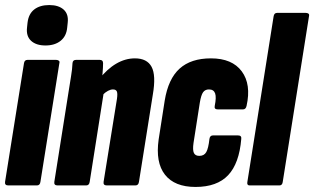

<svg xmlns="http://www.w3.org/2000/svg" viewBox="-20 -734 1244 760"><path d="M13 0Q-2 0 0 -14L75 -484Q77 -497 89 -497H202Q208 -497 212.5 -494Q217 -491 215 -484L140 -14Q138 0 126 0ZM160 -554Q123 -554 103 -572.5Q83 -591 87 -625L89 -644Q93 -679 115.5 -696.5Q138 -714 175 -714Q212 -714 232 -696Q252 -678 248 -644L246 -625Q243 -591 220 -572.5Q197 -554 160 -554Z M403 0Q388 0 390 -14L443 -343Q446 -364 442.5 -372Q439 -380 427 -380Q418 -380 407.5 -374.5Q397 -369 386 -358L371 -419Q404 -461 440 -482Q476 -503 514 -503Q562 -503 580 -469.5Q598 -436 585 -360L530 -14Q528 0 516 0ZM208 0Q193 0 195 -14L251 -368Q256 -401 261 -430.5Q266 -460 267 -484Q268 -497 281 -497H375Q388 -497 388 -484Q388 -468 386 -445Q384 -422 382 -403L391 -370L335 -14Q333 0 321 0Z M754 6Q671 6 633 -42.5Q595 -91 608 -182L632 -336Q646 -422 691 -462.5Q736 -503 815 -503Q899 -503 937 -451.5Q975 -400 956 -315Q953 -301 942 -301H842Q827 -301 830 -315Q837 -349 831.5 -364.5Q826 -380 807 -380Q792 -380 784 -369Q776 -358 771 -328L746 -168Q742 -140 747.5 -128.5Q753 -117 769 -117Q788 -117 796.5 -132Q805 -147 809 -184Q811 -198 823 -198H922Q937 -198 935 -184Q927 -87 883 -40.5Q839 6 754 6Z M968 0Q957 0 959 -13L1063 -669Q1065 -683 1077 -683H1190Q1197 -683 1201 -680Q1205 -677 1203 -669L1099 -13Q1097 0 1086 0Z"/></svg>

Font: Sofia Sans Extra Condensed Black
Style: Italic
Weight: 900
Italic angle: -9°
Version: Version 4.100